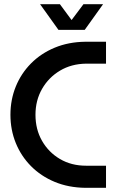

<svg xmlns="http://www.w3.org/2000/svg" viewBox="-20 -900 578 920"><path d="M389 0Q308 -1 242 -28.5Q176 -56 128.5 -104Q81 -152 55.5 -215Q30 -278 30 -350Q30 -422 55.5 -485Q81 -548 128.5 -596Q176 -644 242 -671.5Q308 -699 389 -700H488V-595H392Q322 -594 267.5 -561.5Q213 -529 181.5 -474Q150 -419 150 -350Q150 -280 181.5 -225Q213 -170 267.5 -138Q322 -106 392 -106H488V0ZM260 -757 172 -880H267L323 -804L380 -880H474L386 -757Z"/></svg>

Font: MuseoModerno Medium
Style: Regular
Weight: 500
Designer: Pablo Cosgaya, Héctor Gatti, Marcela Romero, and the Authors of The MuseoModerno Project.
Foundry: Omnibus-Type Team
Version: Version 1.001